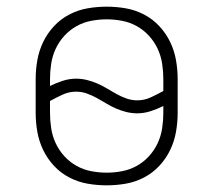

<svg xmlns="http://www.w3.org/2000/svg" viewBox="-20 -548 640 576"><path d="M300 8Q271 8 242.5 3Q214 -2 188 -15.5Q162 -29 142 -50.5Q122 -72 109.5 -98Q97 -124 92 -152.5Q87 -181 87 -210V-310Q87 -339 92 -367.5Q97 -396 109.5 -422Q122 -448 142 -469.5Q162 -491 188 -504.5Q214 -518 242.5 -523Q271 -528 300 -528Q329 -528 357.5 -523Q386 -518 412 -504.5Q438 -491 458 -469.5Q478 -448 490.5 -422Q503 -396 508 -367.5Q513 -339 513 -310V-210Q513 -181 508 -152.5Q503 -124 490.5 -98Q478 -72 458 -50.5Q438 -29 412 -15.5Q386 -2 357.5 3Q329 8 300 8ZM392 -247Q413 -247 432.5 -256Q452 -265 470 -275V-310Q470 -333 466.5 -356.5Q463 -380 453 -401.5Q443 -423 427 -440.5Q411 -458 390.5 -469.5Q370 -481 346.5 -485.5Q323 -490 300 -490Q277 -490 253.5 -485.5Q230 -481 209.5 -469.5Q189 -458 173 -440.5Q157 -423 147 -401.5Q137 -380 133.5 -356.5Q130 -333 130 -310V-290Q148 -299 168 -305.5Q188 -312 208 -312Q225 -312 241 -308Q257 -304 272 -297.5Q287 -291 301 -282.5Q315 -274 329.5 -266Q344 -258 359.5 -252.5Q375 -247 392 -247ZM300 -30Q323 -30 346.5 -34.5Q370 -39 390.5 -50.5Q411 -62 427 -79.5Q443 -97 453 -118.5Q463 -140 466.5 -163.5Q470 -187 470 -210V-230Q452 -221 432 -214.5Q412 -208 392 -208Q375 -208 359 -212Q343 -216 328 -222.5Q313 -229 299 -237.5Q285 -246 270.5 -254Q256 -262 240.5 -267.5Q225 -273 208 -273Q187 -273 167.5 -264Q148 -255 130 -245V-210Q130 -187 133.5 -163.5Q137 -140 147 -118.5Q157 -97 173 -79.5Q189 -62 209.5 -50.5Q230 -39 253.5 -34.5Q277 -30 300 -30Z"/></svg>

Font: Iosevka SS04 XLt Ex
Style: Regular
Weight: 200
Width: 7
Monospace: yes
Designer: Belleve Invis
Foundry: Belleve Invis
Version: Version 19.0.0; ttfautohint (v1.8.4)